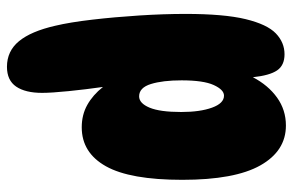

<svg xmlns="http://www.w3.org/2000/svg" viewBox="-165 -663 842 552"><g transform="rotate(-90 256.0 -387.0)"><path d="M171 14Q98 14 56.5 -59.5Q15 -133 15 -284Q15 -434 54 -503.5Q93 -573 166 -573Q202 -573 230.5 -557Q259 -541 282 -512Q275 -561 270 -610.5Q265 -660 265 -687Q265 -735 283 -761.5Q301 -788 340 -788Q385 -788 413.5 -753.5Q442 -719 458 -649Q468 -607 475.5 -542.5Q483 -478 487.5 -407.5Q492 -337 492 -275Q492 -164 477 -102Q462 -40 436 -15Q410 10 376 10Q344 10 329.5 -11.5Q315 -33 310 -81Q287 -37 251.5 -11.5Q216 14 171 14ZM257 -164Q274 -164 287.5 -193.5Q301 -223 301 -286Q301 -340 290.5 -374Q280 -408 255 -408Q235 -408 222.5 -378Q210 -348 210 -287Q210 -233 222.5 -198.5Q235 -164 257 -164Z"/></g></svg>

Font: DynaPuff Condensed
Style: Bold
Weight: 700
Width: 3
Designer: Toshi Omagari, Jennifer Daniel
Foundry: Google Fonts
Version: Version 2.000; ttfautohint (v1.8.4.7-5d5b)